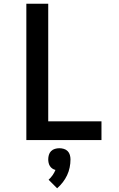

<svg xmlns="http://www.w3.org/2000/svg" viewBox="-20 -755 640 1035"><path d="M122 0V-735H240V-101H527V0ZM288 260 242 214Q254 203 263.5 189.5Q273 176 279 161Q270 159 262 153.5Q254 148 249 140Q244 132 242 122.5Q240 113 240 104Q240 92 243.5 80Q247 68 255.5 59.5Q264 51 276 47.5Q288 44 300 44Q312 44 324 47.5Q336 51 344.5 59.5Q353 68 356.5 80Q360 92 360 104Q360 126 355.5 148Q351 170 341.5 190Q332 210 318.5 227.5Q305 245 288 260Z"/></svg>

Font: Zed Sans Extended
Style: Bold
Weight: 700
Width: 7
Designer: Belleve Invis
Foundry: Belleve Invis
Version: Version 1.0.0; ttfautohint (v1.8.4)